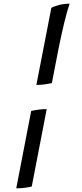

<svg xmlns="http://www.w3.org/2000/svg" viewBox="-20 -820 442 1040"><path d="M177 -360 258 -777Q271 -785 298 -792.5Q325 -800 357 -800Q342 -755 328 -697Q314 -639 297 -556L261 -370Q238 -365 218 -362.5Q198 -360 177 -360ZM68 200 149 -219Q171 -224 191.5 -226.5Q212 -229 233 -229L152 190Q142 193 119.5 196.5Q97 200 68 200Z"/></svg>

Font: Texturina Medium 12pt SemiBold
Style: Italic
Weight: 600
Italic angle: -11°
Version: Version 1.002